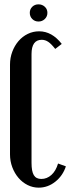

<svg xmlns="http://www.w3.org/2000/svg" viewBox="-20 -853 328 883"><path d="M26 -556Q26 -587 36.5 -615Q47 -643 65 -664Q83 -685 107.5 -697Q132 -709 160 -709Q219 -709 264 -651L234 -628Q216 -651 202 -660.5Q188 -670 172 -670Q125 -670 125 -604V-104Q125 -65 135.5 -47.5Q146 -30 170 -30Q196 -30 216.5 -48.5Q237 -67 247 -101L283 -88Q269 -45 234.5 -17.5Q200 10 158 10Q131 10 107 -2Q83 -14 65 -35Q47 -56 36.5 -84Q26 -112 26 -143ZM117 -794Q117 -811 128.5 -822Q140 -833 157 -833Q174 -833 186 -822Q198 -811 198 -794Q198 -777 186 -765.5Q174 -754 157 -754Q140 -754 128.5 -765.5Q117 -777 117 -794Z"/></svg>

Font: Moniqa ExtBd Cond Paragraph
Style: Regular
Weight: 800
Width: 3
Designer: Rajesh Rajput
Foundry: Rajesh Rajput
Version: Version 1.000